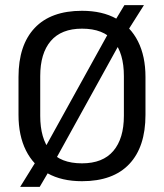

<svg xmlns="http://www.w3.org/2000/svg" viewBox="-20 -693 638 747"><path d="M299 12Q220 12 165 -18.8Q110 -49.5 81 -107.5Q52 -165.5 52 -246V-393.5Q52 -517.5 115 -584.2Q178 -651 299 -651Q378 -651 433 -620.2Q488 -589.5 517 -531.8Q546 -474 546 -393.5V-246Q546 -121.5 483 -54.8Q420 12 299 12ZM58.5 34 127 -76.5 145.5 -101 413.5 -585.5 422 -603.5 464 -673H540L472 -565.5L454.5 -540L188.5 -58.5L181.5 -46L134.5 34ZM299 -57.5Q380 -57.5 421 -105.8Q462 -154 462 -242.5V-397Q462 -485.5 422.2 -533.5Q382.5 -581.5 299 -581.5Q218.5 -581.5 177.5 -533.5Q136.5 -485.5 136.5 -397V-242.5Q136.5 -154 175.8 -105.8Q215 -57.5 299 -57.5Z"/></svg>

Font: Anek Gujarati Medium
Style: Regular
Weight: 400
Version: Version 1.003